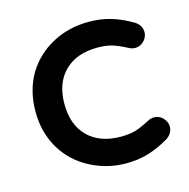

<svg xmlns="http://www.w3.org/2000/svg" viewBox="-85 -599 690 700"><g transform="rotate(-15 260.5 -249.0)"><path d="M174 -15Q109 -49 73 -110Q37 -171 37 -249Q37 -330 74 -392Q110 -450 171.5 -483Q233 -516 308 -516Q355 -516 394 -504Q433 -492 473 -468Q496 -452 496 -427Q496 -409 482 -394.5Q468 -380 449 -380Q436 -380 424 -387Q389 -405 367.5 -411Q346 -417 315 -417Q236 -417 191 -372.5Q146 -328 146 -249Q146 -170 191 -125.5Q236 -81 315 -81Q346 -81 367.5 -87Q389 -93 424 -111Q436 -118 449 -118Q468 -118 482 -103.5Q496 -89 496 -71Q496 -46 473 -30Q433 -6 394 6Q355 18 308 18Q237 18 174 -15Z"/></g></svg>

Font: 寒蝉全圆体 Bold
Style: Regular
Weight: 700
Designer: Warren2060
      Designed by Motoya company      

      [Varela Round]
      Joe Prince(Latin component); Avraham Cornf
Foundry: ChillType
Version: Version 3.200